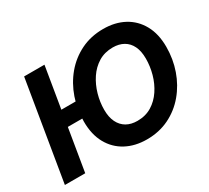

<svg xmlns="http://www.w3.org/2000/svg" viewBox="-145 -975 1328 1221"><g transform="rotate(-30 519.0 -364.0)"><path d="M392.1 -425.8 373 -310.5H150.9L170.4 -425.8ZM288.6 -727.5 168 0H18.6L139.2 -727.5ZM616.7 10.3Q530.3 10.3 464.4 -25.1Q398.4 -60.5 361.6 -127.2Q324.7 -193.8 324.7 -288.1Q324.7 -377 352.8 -458Q380.9 -539.1 433.6 -602.1Q486.3 -665 560.1 -701.4Q633.8 -737.8 725.1 -737.8Q811.5 -737.8 877 -702.6Q942.4 -667.5 979.5 -600.6Q1016.6 -533.7 1016.6 -439Q1016.6 -349.6 988.3 -268.8Q960 -188 907.2 -125Q854.5 -62 781 -25.9Q707.5 10.3 616.7 10.3ZM623 -122.1Q683.1 -122.1 728.5 -149.9Q773.9 -177.7 804.9 -224.4Q835.9 -271 851.3 -326.9Q866.7 -382.8 866.7 -439Q866.7 -493.7 848.9 -530.5Q831.1 -567.4 797.9 -586.4Q764.6 -605.5 718.8 -605.5Q658.7 -605.5 613 -577.4Q567.4 -549.3 536.6 -502.9Q505.9 -456.5 490 -400.6Q474.1 -344.7 474.1 -288.6Q474.1 -234.4 492.4 -197.3Q510.7 -160.2 543.9 -141.1Q577.1 -122.1 623 -122.1Z"/></g></svg>

Font: Inter 18pt
Style: Bold Italic
Weight: 700
Italic angle: -9.3988°
Designer: Rasmus Andersson
Foundry: rsms
Version: Version 4.001;git-66647c0bb